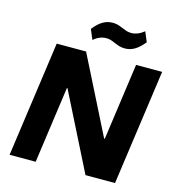

<svg xmlns="http://www.w3.org/2000/svg" viewBox="-128 -1014 1036 1124"><g transform="rotate(15 390.0 -452.0)"><path d="M770 -700 672 0H493L259 -465H256L191 0H33L131 -700H309L543 -235H547L612 -700ZM302 -835Q328 -869 356 -886Q384 -903 416 -903Q440 -903 459.5 -895.5Q479 -888 497.5 -880.5Q516 -873 537 -873Q555 -873 574 -880.5Q593 -888 613 -904L638 -844Q612 -811 584 -793.5Q556 -776 523 -776Q499 -776 479.5 -783.5Q460 -791 442 -798.5Q424 -806 403 -806Q384 -806 365 -798.5Q346 -791 327 -775Z"/></g></svg>

Font: Pathway Extreme 28pt
Style: Bold Italic
Weight: 700
Italic angle: -8°
Designer: Eduardo Rodriguez Tunni
Foundry: Eduardo Rodriguez Tunni
Version: Version 1.001;gftools[0.9.26]